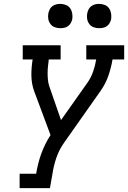

<svg xmlns="http://www.w3.org/2000/svg" viewBox="-20 -968 659 988"><path d="M81 0V-74H166Q170 -99 176.5 -125Q183 -151 192 -176Q201 -201 213 -225.5Q225 -250 240 -273L155 -501Q142 -538 141.5 -579Q141 -620 148 -662H97V-735H292V-662H231Q229 -644 227 -627Q225 -610 225 -592.5Q225 -575 226.5 -558.5Q228 -542 233 -526L294 -350L431 -544Q449 -570 459.5 -600.5Q470 -631 475 -662H424V-735H619V-662H559Q552 -620 538 -579Q524 -538 498 -501L310 -234Q284 -197 270 -156Q256 -115 250 -74L237 0ZM490 -823Q475 -823 461.5 -828Q448 -833 439.5 -844.5Q431 -856 428.5 -870.5Q426 -885 429 -900Q431 -910 436 -920Q441 -930 450 -936.5Q459 -943 469.5 -945.5Q480 -948 490 -948Q505 -948 519 -942.5Q533 -937 541 -925.5Q549 -914 551.5 -899.5Q554 -885 552 -870Q550 -860 544.5 -850Q539 -840 530 -833.5Q521 -827 510.5 -825Q500 -823 490 -823ZM290 -823Q275 -823 261.5 -828Q248 -833 239.5 -844.5Q231 -856 228.5 -870.5Q226 -885 229 -900Q231 -910 236 -920Q241 -930 250 -936.5Q259 -943 269.5 -945.5Q280 -948 290 -948Q305 -948 319 -942.5Q333 -937 341 -925.5Q349 -914 351.5 -899.5Q354 -885 352 -870Q350 -860 344.5 -850Q339 -840 330 -833.5Q321 -827 310.5 -825Q300 -823 290 -823Z"/></svg>

Font: Iosevka Curly Slab Extended
Style: Italic
Weight: 400
Width: 7
Italic angle: -9°
Monospace: yes
Designer: Belleve Invis
Foundry: Belleve Invis
Version: Version 11.1.0; ttfautohint (v1.8.3)